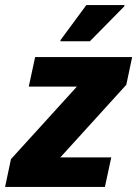

<svg xmlns="http://www.w3.org/2000/svg" viewBox="-37 -734 539 754"><path d="M-17 0 6 -109 265 -394H76L101 -510H482L459 -401L200 -116H400L375 0ZM200 -572 201 -577 302 -714H452L451 -709L316 -572Z"/></svg>

Font: Saira Semi Condensed
Style: Bold Italic
Weight: 700
Width: 4
Italic angle: -12°
Designer: Hector Gatti with collaboration of the Omnibus-Type team
Foundry: Omnibus-Type
Version: Version 1.001; ttfautohint (v1.8)